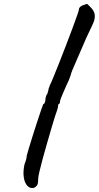

<svg xmlns="http://www.w3.org/2000/svg" viewBox="-20 -790 492 956"><path d="M150 145Q131 150 117 136Q103 122 98.5 93.5Q94 65 102 28Q107 16 110 4.5Q113 -7 113 -14Q115 -22 123 -49.5Q131 -77 142.5 -113Q154 -149 165.5 -184.5Q177 -220 185.5 -244.5Q194 -269 196 -272Q200 -272 203 -279Q206 -286 206 -293Q206 -301 209.5 -311Q213 -321 217 -325Q217 -330 219.5 -336.5Q222 -343 222 -347Q222 -351 224.5 -355Q227 -359 227 -363Q233 -374 245.5 -404.5Q258 -435 274.5 -476.5Q291 -518 308 -562.5Q325 -607 340 -647Q355 -687 364 -713Q373 -739 373 -743Q373 -751 382 -758Q391 -765 399 -765Q402 -768 406.5 -769Q411 -770 415 -770Q415 -770 419 -766Q423 -762 431 -754Q439 -747 445.5 -735Q452 -723 452 -711Q452 -698 449 -688Q446 -678 437 -659Q428 -640 409 -600Q406 -592 397 -572Q388 -552 377.5 -527Q367 -502 356.5 -478.5Q346 -455 339.5 -439Q333 -423 333 -421Q333 -417 329.5 -409Q326 -401 322 -389Q318 -381 311 -365.5Q304 -350 296.5 -332.5Q289 -315 284 -302.5Q279 -290 279 -288Q279 -284 278.5 -280Q278 -276 274 -272Q270 -272 269.5 -266.5Q269 -261 269 -261Q269 -251 253 -208Q246 -186 236 -151.5Q226 -117 214.5 -77.5Q203 -38 193 -1Q183 36 176.5 63.5Q170 91 170 102Q170 126 164 133.5Q158 141 150 145Z"/></svg>

Font: Caveat SemiBold
Style: Regular
Weight: 600
Designer: Pablo Impallari
Foundry: Pablo Impallari
Version: Version 2.000